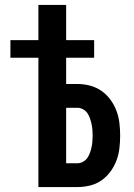

<svg xmlns="http://www.w3.org/2000/svg" viewBox="-20 -755 540 775"><path d="M135 0V-522H22V-593H135V-735H247V-593H360V-522H247V-416H293Q318 -416 343 -409.5Q368 -403 389 -388.5Q410 -374 425.5 -353Q441 -332 450 -308Q459 -284 462 -258.5Q465 -233 465 -208Q465 -182 462 -156.5Q459 -131 450 -107Q441 -83 425.5 -62Q410 -41 389 -26.5Q368 -12 343 -6Q318 0 293 0ZM247 -96H293Q304 -96 315 -102Q326 -108 332.5 -117.5Q339 -127 343 -138Q347 -149 349.5 -160.5Q352 -172 353 -184Q354 -196 354 -208Q354 -220 353 -231.5Q352 -243 349.5 -254.5Q347 -266 343 -277.5Q339 -289 332.5 -298.5Q326 -308 315 -314Q304 -320 293 -320H247Z"/></svg>

Font: Iosevka Custom
Style: Bold
Weight: 700
Monospace: yes
Designer: Belleve Invis
Foundry: Belleve Invis
Version: Version 30.3.3; ttfautohint (v1.8.3)